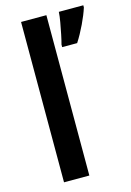

<svg xmlns="http://www.w3.org/2000/svg" viewBox="-117 -819 602 879"><g transform="rotate(-15 184.5 -380.0)"><path d="M194 0H74V-760H194ZM369 -750Q359 -718 339 -676Q319 -634 297 -600H226V-612Q231 -630 236.5 -657Q242 -684 247 -712Q252 -740 253 -760H369Z"/></g></svg>

Font: Noto Sans Telugu SemiCondensed SemiBold
Style: Regular
Weight: 600
Width: 4
Designer: Jelle Bosma - Monotype Design Team
Foundry: Monotype Imaging Inc.
Version: Version 2.005; ttfautohint (v1.8.4.7-5d5b)